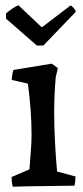

<svg xmlns="http://www.w3.org/2000/svg" viewBox="-20 -706 314 730"><path d="M29 4Q26 -5 25 -14Q24 -23 24 -33L92 -62Q94 -92 97 -128Q100 -164 100 -194Q100 -240 96.5 -288Q93 -336 86 -388L25 -402Q25 -420 31 -440L177 -464L200 -447L192 -413Q189 -380 187.5 -347.5Q186 -315 186 -282Q186 -226 189 -167.5Q192 -109 197 -54L267 -35Q267 -27 266 -17.5Q265 -8 263 0Q247 0 215.5 0.5Q184 1 148 1.5Q112 2 79.5 2.5Q47 3 29 4ZM120 -533 3 -635V-655Q30 -678 50 -686L139 -602L248 -685Q252 -685 260 -675.5Q268 -666 268 -661L145 -533Z"/></svg>

Font: Labrada Medium
Style: Regular
Weight: 500
Designer: Mercedes Jáuregui
Foundry: Omnibus-Type Team
Version: Version 1.000; ttfautohint (v1.8.4.7-5d5b)